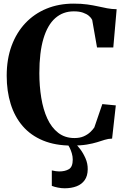

<svg xmlns="http://www.w3.org/2000/svg" viewBox="-20 -772 681 1032"><path d="M365 10.5Q277 10.5 211.2 -16.8Q145.5 -44 102.2 -94Q59 -144 37.5 -213Q16 -282 16 -365Q16 -454 42.2 -525.5Q68.5 -597 116.5 -647.8Q164.5 -698.5 230.2 -725.5Q296 -752.5 375.5 -752.5Q418 -752.5 449.5 -748Q481 -743.5 506.5 -737.8Q532 -732 556 -727.5Q580 -723 607 -722.5L589 -517H501.5L475.5 -665Q470.5 -676 458.2 -686.5Q446 -697 426 -704Q406 -711 376.5 -711Q318.5 -711 277 -674.5Q235.5 -638 213.5 -564.2Q191.5 -490.5 191.5 -378.5Q191.5 -309.5 201.8 -246.5Q212 -183.5 234.2 -135Q256.5 -86.5 292.8 -58.2Q329 -30 380.5 -30Q409 -30 430 -39.2Q451 -48.5 465 -61.8Q479 -75 487 -87L530 -212.5L602.5 -205.5L582.5 -27Q561.5 -26.5 542.8 -20.5Q524 -14.5 501.5 -7.5Q479 -0.5 446.5 5Q414 10.5 365 10.5ZM327 240Q310 240 291 236.2Q272 232.5 258.5 227V144Q268 146.5 279.8 148Q291.5 149.5 298 149.5Q330 149.5 350.5 137.2Q371 125 371 85.5Q371 69 366 52Q361 35 353.8 20.8Q346.5 6.5 339 -2L366 -6.5L382.5 -2Q394.5 8 410.8 29.2Q427 50.5 439.5 78.8Q452 107 451.5 138.5Q451 174 435.2 196.2Q419.5 218.5 391.8 229.2Q364 240 327 240Z"/></svg>

Font: Merriweather 96pt
Style: Bold
Weight: 700
Version: Version 2.100